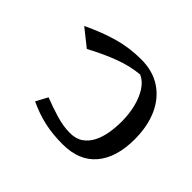

<svg xmlns="http://www.w3.org/2000/svg" viewBox="-132 -532 969 969"><g transform="rotate(-45 353.0 -47.5)"><path d="M586.9 33.7Q581.5 -31.2 555.9 -100.1Q530.3 -168.9 487.8 -248.5L560.5 -339.8Q602.1 -252.9 623.5 -176.3Q645 -99.6 645 -16.6Q645 65.4 606.4 124Q567.9 182.6 498.3 213.9Q428.7 245.1 335.4 245.1Q206.1 245.1 133.5 183.8Q61 122.6 61 4.9Q61 -67.4 74.5 -127Q87.9 -186.5 116.2 -246.1L178.7 -212.4Q159.2 -162.6 143.3 -109.9Q127.4 -57.1 127.4 -8.8Q127.4 33.7 147 61.5Q166.5 89.4 199.2 105.7Q231.9 122.1 272 128.7Q312 135.3 352.5 135.3Q404.8 135.3 452.6 123.8Q500.5 112.3 536.1 89.6Q571.8 66.9 586.9 33.7Z"/></g></svg>

Font: Pinar-DS1-FD Medium
Style: Regular
Weight: 500
Designer: Amin Abedi
Version: Version 3.000